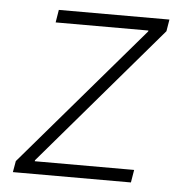

<svg xmlns="http://www.w3.org/2000/svg" viewBox="-44 -582 604 625"><g transform="rotate(5 258.0 -269.5)"><path d="M20.5 0 26.9 -36.6 419.4 -494.6 419.9 -497.6H116.7L123.5 -539.1H484.9L478.5 -500.5L88.9 -44.9L88.4 -41.5H413.1L406.2 0Z"/></g></svg>

Font: Inter 18pt ExtraLight
Style: Italic
Weight: 250
Italic angle: -9.3988°
Designer: Rasmus Andersson
Foundry: rsms
Version: Version 4.001;git-66647c0bb